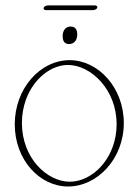

<svg xmlns="http://www.w3.org/2000/svg" viewBox="-20 -676 510 705"><path d="M140.1 -645C140.1 -641.1 144 -638.7 149.9 -638.7H320.8C328.1 -638.7 337.4 -643.1 337.4 -649.9C337.4 -653.8 333.5 -656.2 327.6 -656.2H156.7C149.4 -656.2 140.1 -651.9 140.1 -645ZM210 -544.4C210 -532.2 212.4 -514.2 233.4 -514.2C252.4 -514.2 259.3 -528.3 261.2 -534.2C262.7 -538.6 263.7 -543.9 263.7 -548.8C263.7 -561 260.7 -578.6 239.7 -578.6C220.7 -578.6 214.4 -564.5 212.4 -558.6C210.9 -554.2 210 -549.3 210 -544.4ZM434.6 -224.1C434.6 -355.5 339.8 -455.1 235.8 -455.1C127.4 -455.1 34.2 -351.1 34.2 -219.7C34.2 -88.4 126 8.8 230 8.8C337.4 8.8 434.6 -92.8 434.6 -224.1ZM236.3 -8.8C153.3 -8.8 60.5 -95.2 60.5 -224.1C60.5 -255.4 65.9 -284.2 75.2 -310.1C105 -391.1 170.4 -437.5 229.5 -437.5C312.5 -437.5 408.2 -348.6 408.2 -219.7C408.2 -189.5 402.8 -161.1 393.6 -136.2C363.8 -54.7 296.4 -8.8 236.3 -8.8Z"/></svg>

Font: WireWyrm
Style: Light
Weight: 200
Version: Version 001.000